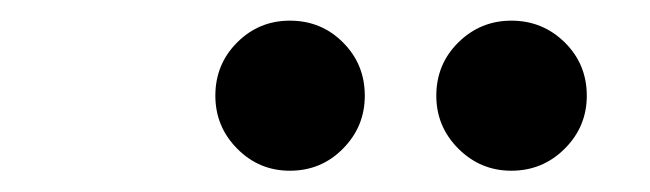

<svg xmlns="http://www.w3.org/2000/svg" viewBox="-20 -767 626 185"><path d="M472.7 -602.5Q442.9 -602.5 421.6 -623.8Q400.4 -645 400.4 -674.8Q400.4 -705.1 421.6 -726.1Q442.9 -747.1 472.7 -747.1Q502.9 -747.1 524.2 -726.1Q545.4 -705.1 545.4 -674.8Q545.4 -645 524.2 -623.8Q502.9 -602.5 472.7 -602.5ZM259.3 -602.5Q229.5 -602.5 208.5 -623.8Q187.5 -645 187.5 -674.8Q187.5 -705.1 208.5 -726.1Q229.5 -747.1 259.3 -747.1Q289.6 -747.1 310.5 -726.1Q331.5 -705.1 331.5 -674.8Q331.5 -645 310.5 -623.8Q289.6 -602.5 259.3 -602.5Z"/></svg>

Font: Cascadia Code PL SemiBold
Style: Italic
Weight: 600
Italic angle: -10°
Monospace: yes
Designer: Aaron Bell
Foundry: Saja Typeworks
Version: Version 2404.023; ttfautohint (v1.8.4)